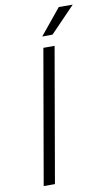

<svg xmlns="http://www.w3.org/2000/svg" viewBox="-99 -955 560 1002"><g transform="rotate(-10 181.0 -453.5)"><path d="M107.9 0H48.3L171.9 -710.9H231.4ZM288.1 -906.7 361.8 -906.2 231 -770.5 176.3 -770Z"/></g></svg>

Font: TypoPRO Roboto
Style: Italic
Weight: 300
Italic angle: -12°
Designer: Google
Version: Version 2.136; 2016